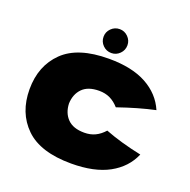

<svg xmlns="http://www.w3.org/2000/svg" viewBox="-128 -841 964 975"><g transform="rotate(20 353.5 -353.0)"><path d="M366 -160Q399 -160 425 -172.5Q451 -185 473 -210Q558 -177 672 -153Q639 -76 560.5 -33Q482 10 357 10Q190 10 110 -68Q30 -146 30 -273Q30 -400 110 -478Q190 -556 357 -556Q482 -556 560.5 -513Q639 -470 672 -393Q583 -374 473 -336Q451 -361 425 -373.5Q399 -386 366 -386Q306 -386 275.5 -355Q245 -324 243 -273Q245 -222 275.5 -191Q306 -160 366 -160ZM292 -652Q292 -678 311 -697Q330 -716 357 -716Q383 -716 402 -697Q421 -678 421 -652Q421 -625 402 -606Q383 -587 357 -587Q330 -587 311 -606Q292 -625 292 -652Z"/></g></svg>

Font: Dela Gothic One
Style: Regular
Weight: 400
Designer: aratakana
Foundry: aratakana
Version: Version 1.004